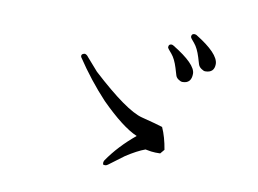

<svg xmlns="http://www.w3.org/2000/svg" viewBox="-71 -892 1142 851"><g transform="rotate(10 500.0 -466.5)"><path d="M697 -259Q688 -315 669 -357Q645 -365 574 -383Q502 -401 342 -548L292 -605Q285 -615 276 -617Q261 -615 261 -605Q261 -603 262 -600Q325 -505 399 -426Q499 -326 565 -298Q491 -237 443 -167Q437 -157 441 -147Q444 -146 450 -146Q455 -146 462 -151L529 -201Q578 -233 614 -246Q644 -240 659 -240Q674 -240 680 -240Q681 -240 681 -240ZM723 -569Q763 -569 763 -613Q763 -656 656 -721Q651 -724 647 -724Q634 -724 634 -710V-709Q635 -704 653 -684Q670 -664 682 -625L691 -595Q694 -583 705 -576Q715 -569 723 -569ZM855 -673Q854 -720 748 -785Q743 -787 739 -787Q726 -787 726 -773Q726 -768 744 -748Q761 -728 773 -689L782 -659Q786 -647 797 -640Q807 -633 814 -633Q855 -633 855 -673Z"/></g></svg>

Font: Sawarabi Mincho
Style: Regular
Weight: 400
Version: Version 1.082; ttfautohint (v1.8.4.7-5d5b)